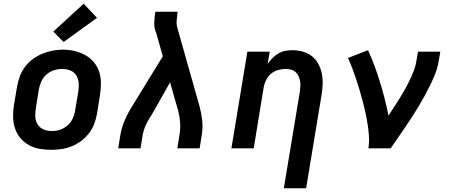

<svg xmlns="http://www.w3.org/2000/svg" viewBox="-20 -798 2440 1033"><path d="M255 8Q223 8 192 2.5Q161 -3 134.5 -18Q108 -33 89 -56Q70 -79 60.5 -108Q51 -137 50.5 -169Q50 -201 55 -233L72 -333Q77 -361 87 -388Q97 -415 114.5 -438.5Q132 -462 156.5 -480Q181 -498 208 -509Q235 -520 263 -525.5Q291 -531 319 -531Q351 -531 381.5 -523.5Q412 -516 438.5 -501.5Q465 -487 484.5 -464Q504 -441 513.5 -412Q523 -383 523 -351Q523 -319 518 -287L502 -187Q497 -159 487 -132Q477 -105 459 -81.5Q441 -58 417 -40Q393 -22 366 -11Q339 0 311 4Q283 8 255 8ZM257 -93Q272 -93 287 -95.5Q302 -98 316 -105Q330 -112 342.5 -122.5Q355 -133 363.5 -146.5Q372 -160 377 -174.5Q382 -189 384 -203L401 -303Q405 -327 403.5 -350Q402 -373 391 -391.5Q380 -410 359 -418.5Q338 -427 314 -427Q292 -427 270 -420Q248 -413 230 -397Q212 -381 202.5 -360Q193 -339 189 -317L173 -217Q169 -194 170 -171Q171 -148 182 -129.5Q193 -111 213.5 -102Q234 -93 257 -93ZM322 -572 267 -628 430 -778 502 -702Z M616 0 628 -74Q635 -114 652 -153Q669 -192 692 -228L856 -495L820 -622Q819 -624 818 -626.5Q817 -629 816 -631V-632Q809 -654 810 -678.5Q811 -703 815 -728L816 -735H936L935 -728Q932 -708 930.5 -687.5Q929 -667 934 -649L1053 -228Q1063 -192 1067.5 -153Q1072 -114 1066 -74L1054 0H934L946 -74Q951 -106 949 -138.5Q947 -171 939 -201L895 -355L817 -217L794 -177Q792 -174 789.5 -170.5Q787 -167 785 -164V-163Q772 -142 762 -119.5Q752 -97 748 -74L736 0Z M1507 215 1593 -303Q1595 -318 1596 -333Q1597 -348 1594.5 -362Q1592 -376 1586 -389Q1580 -402 1569.5 -411Q1559 -420 1545 -423.5Q1531 -427 1516 -427Q1495 -427 1475 -421Q1455 -415 1438.5 -401.5Q1422 -388 1412.5 -369Q1403 -350 1399 -330L1345 0H1225L1311 -520H1431L1420 -453Q1431 -470 1445.5 -485Q1460 -500 1478 -510.5Q1496 -521 1515.5 -524.5Q1535 -528 1554 -528Q1583 -528 1610.5 -520Q1638 -512 1659 -495Q1680 -478 1693 -453.5Q1706 -429 1711.5 -402Q1717 -375 1716 -345.5Q1715 -316 1710 -287L1627 215Z M1962 0Q1967 -32 1965 -64.5Q1963 -97 1958 -128.5Q1953 -160 1946.5 -190.5Q1940 -221 1932 -251.5Q1924 -282 1915 -312Q1906 -342 1896.5 -371Q1887 -400 1876 -429Q1865 -458 1852 -486L1960 -528Q1979 -487 1995 -443.5Q2011 -400 2024.5 -356Q2038 -312 2049.5 -267Q2061 -222 2070 -176Q2085 -199 2100.5 -222.5Q2116 -246 2130.5 -269.5Q2145 -293 2158.5 -317Q2172 -341 2184 -366Q2196 -391 2206 -416.5Q2216 -442 2220 -468L2229 -520H2349L2340 -468Q2335 -436 2323 -405Q2311 -374 2296.5 -344Q2282 -314 2266 -284.5Q2250 -255 2232.5 -226Q2215 -197 2196.5 -168.5Q2178 -140 2159 -112Q2140 -84 2120.5 -56Q2101 -28 2082 0Z"/></svg>

Font: Zed Sans Extended
Style: Bold Italic
Weight: 700
Width: 7
Italic angle: -9°
Designer: Belleve Invis
Foundry: Belleve Invis
Version: Version 1.0.0; ttfautohint (v1.8.4)